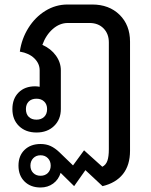

<svg xmlns="http://www.w3.org/2000/svg" viewBox="-20 -578 671 852"><path d="M557 -393V91Q557 155 525.5 194.5Q494 234 435 248L359 177L309 248L249 189Q240 219 216 236.5Q192 254 160 254Q116 254 89 227.5Q62 201 62 157Q62 113 89 87Q116 61 160 61Q185 61 204.5 70Q224 79 243 97L304 156L353 89L434 162Q450 154 456.5 135.5Q463 117 463 84V-390Q463 -428 439.5 -452Q416 -476 377 -476H281Q245 -476 214.5 -449.5Q184 -423 168 -379Q206 -362 228 -331.5Q250 -301 250 -266V-94Q250 -48 220 -19Q190 10 142 10Q94 10 64.5 -18.5Q35 -47 35 -94Q35 -140 62.5 -167.5Q90 -195 136 -195Q144 -195 156 -193V-266Q156 -296 132.5 -319Q109 -342 68 -349Q76 -406 106 -454Q136 -502 181.5 -530Q227 -558 280 -558H389Q464 -558 510.5 -512.5Q557 -467 557 -393ZM189 -94Q189 -115 176 -127.5Q163 -140 142 -140Q120 -140 107.5 -127.5Q95 -115 95 -94Q95 -72 107.5 -59.5Q120 -47 142 -47Q163 -47 176 -59.5Q189 -72 189 -94ZM205 157Q205 137 192.5 124Q180 111 160 111Q140 111 127.5 124Q115 137 115 157Q115 177 127.5 189.5Q140 202 160 202Q180 202 192.5 189.5Q205 177 205 157Z"/></svg>

Font: Bai Jamjuree Medium
Style: Regular
Weight: 500
Version: Version 1.000; ttfautohint (v1.6)